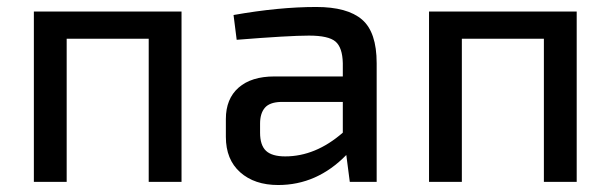

<svg xmlns="http://www.w3.org/2000/svg" viewBox="-20 -521 1749 550"><path d="M500 -488V0H406V-410H171V0H77V-488Z M658 -407 649 -478Q779 -501 886 -501Q975 -501 1017 -465Q1059 -429 1059 -340V0H982L972 -77Q888 9 777 9Q709 9 668 -27.5Q627 -64 627 -129V-180Q627 -238 663.5 -270Q700 -302 766 -302H962V-340Q961 -385 941 -402Q921 -419 865 -419Q808 -419 658 -407ZM725 -167V-141Q725 -105 742 -89Q759 -73 797 -73Q884 -73 962 -141V-229H784Q752 -228 738.5 -212Q725 -196 725 -167Z M1632 -488V0H1538V-410H1303V0H1209V-488Z"/></svg>

Font: Exo 2.0 Medium
Style: Regular
Weight: 500
Designer: Natanael Gama
Version: Version 1.001;PS 001.001;hotconv 1.0.70;makeotf.lib2.5.58329